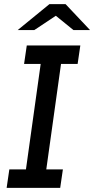

<svg xmlns="http://www.w3.org/2000/svg" viewBox="-20 -905 454 925"><path d="M354 -597H274L203 -89H283L270 0H12L25 -89H105L176 -597H96L109 -686H367ZM249 -829 145 -760H65L218 -885H296L414 -760H334Z"/></svg>

Font: Chivo
Style: Italic
Weight: 400
Italic angle: -8.05°
Designer: Hector Gatti
Foundry: Omnibus-Type
Version: Version 1.007